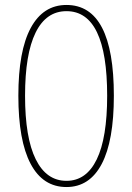

<svg xmlns="http://www.w3.org/2000/svg" viewBox="-20 -744 533 774"><path d="M248 10Q153 10 103.5 -83.5Q54 -177 54 -358Q54 -539 104 -631.5Q154 -724 248 -724Q439 -724 439 -358Q439 -176 390 -83Q341 10 248 10ZM248 -15Q328 -15 370 -101.5Q412 -188 412 -358Q412 -699 248 -699Q166 -699 123.5 -612.5Q81 -526 81 -358Q81 -189 124 -102Q167 -15 248 -15Z"/></svg>

Font: Noto Sans ExtraCondensed Thin
Style: Regular
Weight: 100
Width: 2
Designer: Monotype Design Team
Foundry: Monotype Imaging Inc.
Version: Version 2.013; ttfautohint (v1.8.4.7-5d5b)